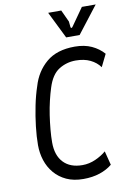

<svg xmlns="http://www.w3.org/2000/svg" viewBox="-100 -981 717 1054"><g transform="rotate(-10 258.5 -454.0)"><path d="M278 12Q224 12 184 -6.5Q144 -25 117 -57Q90 -89 77 -129.5Q64 -170 64 -214Q64 -261 70.5 -317.5Q77 -374 88.5 -430.5Q100 -487 116 -534Q139 -613 197.5 -662.5Q256 -712 356 -712Q410 -712 450 -693.5Q490 -675 517 -644L483 -575Q463 -603 429 -619.5Q395 -636 348 -636Q297 -636 254.5 -609.5Q212 -583 190 -513Q180 -482 171 -444Q162 -406 156 -366Q150 -326 146.5 -287Q143 -248 143 -215Q143 -143 180.5 -103.5Q218 -64 286 -64Q324 -64 359.5 -80Q395 -96 419 -117L439 -39Q410 -15 369.5 -1.5Q329 12 278 12ZM319 -770 245 -920H318L349 -853L352 -822Q353 -816 356.5 -816Q360 -816 364 -822L433 -920H510L394 -770Z"/></g></svg>

Font: Finlandica
Style: Italic
Weight: 400
Italic angle: -8°
Designer: Niklas Ekholm, Juho Hiilivirta, Jaakko Suomalainen
Foundry: Helsinki Type Studio
Version: Version 1.064